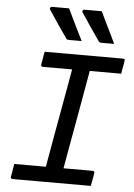

<svg xmlns="http://www.w3.org/2000/svg" viewBox="-62 -991 723 1037"><g transform="rotate(5 300.0 -472.5)"><path d="M270 -945Q285 -914 298 -886.5Q311 -859 324.5 -832.5Q338 -806 353 -775Q339 -775 329 -775Q319 -775 308.5 -775Q298 -775 283 -775Q277 -775 273 -777.5Q269 -780 268 -783Q249 -810 236.5 -828Q224 -846 214 -861Q204 -876 193 -892.5Q182 -909 168 -930Q165 -935 168 -940Q171 -945 177 -945Q197 -945 211 -945Q225 -945 238 -945Q251 -945 270 -945ZM447 -945Q462 -914 475 -886.5Q488 -859 501.5 -832.5Q515 -806 529 -775Q515 -775 505 -775Q495 -775 484.5 -775Q474 -775 459 -775Q453 -775 449 -777.5Q445 -780 444 -783Q426 -810 413 -828Q400 -846 390 -861Q380 -876 369.5 -892.5Q359 -909 344 -930Q341 -935 344 -940Q347 -945 354 -945Q374 -945 387.5 -945Q401 -945 414.5 -945Q428 -945 447 -945ZM309 -47H210L218 -71Q220 -87 223.5 -106Q227 -125 230 -142Q241 -206 252.5 -269.5Q264 -333 275.5 -397Q287 -461 298.5 -525Q310 -589 321 -653H421L412 -629Q410 -616 407.5 -600Q405 -584 402 -570Q391 -505 379 -439.5Q367 -374 355.5 -308.5Q344 -243 332 -177.5Q320 -112 309 -47ZM470 0H45Q43 0 41 -1Q39 -2 37.5 -3.5Q36 -5 36 -7Q36 -9 36 -11Q39 -24 40.5 -35.5Q42 -47 44 -58Q46 -69 48 -82H474Q477 -82 479 -80.5Q481 -79 482.5 -76.5Q484 -74 483 -71Q481 -59 479 -47.5Q477 -36 475 -24.5Q473 -13 470 0ZM159 -700H584Q589 -700 592 -697Q595 -694 593 -689Q592 -680 590.5 -671Q589 -662 587 -653.5Q585 -645 584 -636.5Q583 -628 581 -618H155Q150 -618 148 -621.5Q146 -625 146 -629Q148 -639 149.5 -647.5Q151 -656 152.5 -664.5Q154 -673 155.5 -682Q157 -691 159 -700Z"/></g></svg>

Font: RecMonoLinear Nerd Font Mono
Style: Italic
Weight: 400
Italic angle: -10°
Monospace: yes
Version: Version 1.085; ttfautohint (v1.8.4.7-5d5b);Nerd Fonts 3.2.1